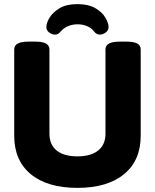

<svg xmlns="http://www.w3.org/2000/svg" viewBox="-20 -904 752 932"><path d="M356 8Q210 8 129.5 -58.5Q49 -125 49 -245V-664Q49 -683 66 -692.5Q83 -702 120 -702H150Q187 -702 203.5 -692.5Q220 -683 220 -664V-255Q220 -202 255 -173.5Q290 -145 356 -145Q421 -145 456.5 -173.5Q492 -202 492 -255V-664Q492 -683 509 -692.5Q526 -702 563 -702H592Q630 -702 646.5 -692.5Q663 -683 663 -664V-245Q663 -125 582 -58.5Q501 8 356 8ZM247 -736Q232 -736 218.5 -746.5Q205 -757 205 -772Q205 -793 221 -819Q237 -845 270 -864.5Q303 -884 355 -884Q409 -884 442.5 -864.5Q476 -845 491.5 -818.5Q507 -792 507 -772Q507 -757 493.5 -746.5Q480 -736 464 -736Q448 -736 436 -752Q424 -768 403 -777Q382 -786 356 -786Q333 -786 312.5 -778Q292 -770 277 -754Q268 -743 262 -739.5Q256 -736 247 -736Z"/></svg>

Font: Asap ExtraBold
Style: Regular
Weight: 800
Designer: Pablo Cosgaya
Foundry: Omnibus-Type
Version: Version 3.001; ttfautohint (v1.8.4.7-5d5b)